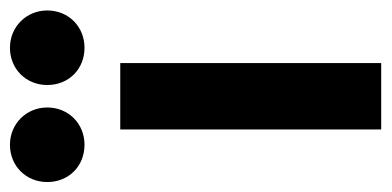

<svg xmlns="http://www.w3.org/2000/svg" viewBox="-242 -552 767 376"><g transform="rotate(-90 141.0 -363.5)"><path d="M46 -581C87 -581 119 -612 119 -654C119 -695 87 -727 46 -727C4 -727 -27 -695 -27 -654C-27 -612 4 -581 46 -581ZM236 -581C277 -581 309 -612 309 -654C309 -695 277 -727 236 -727C194 -727 163 -695 163 -654C163 -612 194 -581 236 -581ZM76 0H206V-511H76Z"/></g></svg>

Font: Overpass ExtraBold
Style: Regular
Weight: 800
Designer: Delve Withrington, Thomas Jockin
Foundry: Delve Fonts
Version: Version 3.000;DELV;Overpass